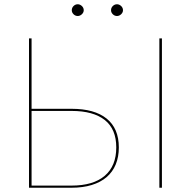

<svg xmlns="http://www.w3.org/2000/svg" viewBox="-20 -880 895 900"><path d="M315 -10Q417 -10 471 -56Q525 -102 525 -189Q525 -275 471 -317.5Q417 -360 316 -360H128V-10ZM316 -370Q423 -370 480 -324Q537 -278 537 -189Q537 -144.5 522.5 -109.2Q508 -74 479.8 -49.8Q451.5 -25.5 410 -12.8Q368.5 0 315 0H116V-700H128V-370ZM739 0H727V-700H739ZM372.5 -832Q372.5 -821.5 363.8 -813.2Q355 -805 344.5 -805Q333 -805 324.8 -813.2Q316.5 -821.5 316.5 -832Q316.5 -843.5 324.8 -851.8Q333 -860 344.5 -860Q355 -860 363.8 -851.8Q372.5 -843.5 372.5 -832ZM556.5 -832Q556.5 -821.5 547.8 -813.2Q539 -805 528.5 -805Q517 -805 508.8 -813.2Q500.5 -821.5 500.5 -832Q500.5 -843.5 508.8 -851.8Q517 -860 528.5 -860Q539 -860 547.8 -851.8Q556.5 -843.5 556.5 -832Z"/></svg>

Font: Lato 2
Style: Regular
Weight: 100
Designer: Lukasz Dziedzic with Adam Twardoch and Botio Nikoltchev
Foundry: tyPoland Lukasz Dziedzic
Version: Version 2.015; 2015-08-06; http://www.latofonts.com/